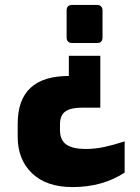

<svg xmlns="http://www.w3.org/2000/svg" viewBox="-20 -560 569 781"><path d="M397 -518V-408Q397 -385 375 -385H275Q251 -385 251 -408V-518Q251 -540 275 -540H375Q385 -540 391 -534Q397 -528 397 -518ZM388 -122H312Q269 -122 246.5 -107Q224 -92 224 -54V-31Q224 10 250 28Q276 46 328 46Q366 46 403.5 38Q441 30 487 15V142Q397 201 275 201Q169 201 110.5 145Q52 89 52 -3V-57Q52 -251 260 -251V-333H388Z"/></svg>

Font: Exo ExtraBold
Style: Regular
Weight: 800
Designer: Natanael Gama
Foundry: Natanael Gama
Version: Version 1.500